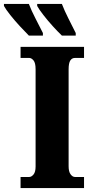

<svg xmlns="http://www.w3.org/2000/svg" viewBox="-86 -951 461 971"><path d="M18 0V-56H62Q73 -56 83.5 -68.5Q94 -81 94 -109V-601Q94 -633 83.5 -645.5Q73 -658 62 -658H18V-714H339V-658H293Q278 -658 269.5 -645Q261 -632 261 -600V-110Q261 -83 271 -69.5Q281 -56 293 -56H339V0ZM227 -771Q208 -789 182 -817.5Q156 -846 133.5 -875Q111 -904 102 -921V-931H227Q240 -897 260 -857.5Q280 -818 297 -784V-771ZM60 -771Q42 -789 15.5 -817.5Q-11 -846 -34 -875Q-57 -904 -66 -921V-931H60Q73 -897 93.5 -857.5Q114 -818 131 -784V-771Z"/></svg>

Font: Noto Serif ExtraCondensed Black
Style: Regular
Weight: 900
Width: 2
Designer: Monotype Design Team
Foundry: Monotype Imaging Inc.
Version: Version 2.015; ttfautohint (v1.8.4.7-5d5b)